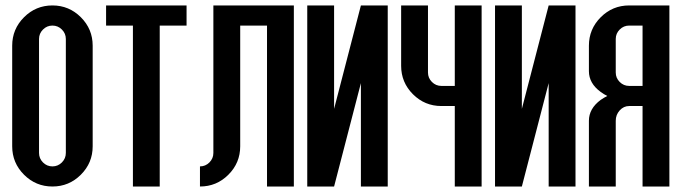

<svg xmlns="http://www.w3.org/2000/svg" viewBox="-20 -679 2481 699"><path d="M170.9 -659.2Q231.4 -659.2 274.4 -616.2Q317.4 -573.2 317.4 -512.7V-146.5Q317.4 -85.9 274.4 -43Q231.4 0 170.9 0Q110.4 0 67.4 -43Q24.4 -85.9 24.4 -146.5V-512.7Q24.4 -573.2 67.4 -616.2Q110.4 -659.2 170.9 -659.2ZM219.7 -537.1Q219.7 -557.1 205.3 -571.5Q190.9 -585.9 170.9 -585.9Q150.9 -585.9 136.5 -571.5Q122.1 -557.1 122.1 -537.1V-122.1Q122.1 -102.1 136.5 -87.6Q150.9 -73.2 170.9 -73.2Q190.9 -73.2 205.3 -87.6Q219.7 -102.1 219.7 -122.1Z M659.2 -659.2V-585.9H561.5V0H463.9V-585.9H366.2V-659.2Z M854.5 -146.5Q854.5 -85.9 811.5 -43Q768.6 0 708 0V-73.2Q728 -73.2 742.4 -87.6Q756.8 -102.1 756.8 -122.1V-659.2H1049.8V0H952.1V-585.9H854.5Z M1293.9 -659.2H1391.6V0H1293.9V-376.5L1196.3 0H1098.6V-659.2H1196.3V-282.7Z M1635.7 -659.2H1733.4V0H1635.7V-293H1586.9Q1526.4 -293 1483.4 -335.9Q1440.4 -378.9 1440.4 -439.5V-659.2H1538.1V-415Q1538.1 -395 1552.5 -380.6Q1566.9 -366.2 1586.9 -366.2H1635.7Z M1977.5 -659.2H2075.2V0H1977.5V-376.5L1879.9 0H1782.2V-659.2H1879.9V-282.7Z M2124 -239.3Q2124 -283.7 2167 -315.4Q2178.2 -323.2 2190.9 -329.6Q2178.2 -335.9 2167 -344.2Q2124 -375.5 2124 -419.9V-512.7Q2124 -573.2 2167 -616.2Q2210 -659.2 2270.5 -659.2H2417V0H2319.3V-293H2270.5Q2250.5 -293 2236.1 -277.1Q2221.7 -261.2 2221.7 -239.3V0H2124ZM2221.7 -415Q2221.7 -395 2236.1 -380.6Q2250.5 -366.2 2270.5 -366.2H2319.3V-585.9H2270.5Q2250.5 -585.9 2236.1 -571.5Q2221.7 -557.1 2221.7 -537.1Z"/></svg>

Font: Alegre Sans
Style: Regular
Weight: 400
Width: 3
Designer: GrandChaos9000
Version: Version 1.2.6 - August 1, 2014